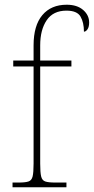

<svg xmlns="http://www.w3.org/2000/svg" viewBox="-20 -792 397 812"><path d="M33 0V-20H59Q87 -20 100.5 -24.5Q114 -29 118 -46Q122 -63 122 -100V-511H36V-536H122V-600Q122 -684 159 -728Q196 -772 262 -772Q306 -772 331.5 -750Q357 -728 357 -697Q357 -678 350 -668Q343 -658 335 -658Q335 -697 320.5 -722Q306 -747 261 -747Q205 -747 177.5 -706.5Q150 -666 150 -600V-536H282V-511H150V-100Q150 -63 154 -46Q158 -29 171.5 -24.5Q185 -20 213 -20H261V0Z"/></svg>

Font: Noto Serif Lao SemiCondensed Thin
Style: Regular
Weight: 100
Width: 4
Designer: Monotype Design Team
Foundry: Monotype Imaging Inc.
Version: Version 2.003; ttfautohint (v1.8.4.7-5d5b)